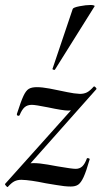

<svg xmlns="http://www.w3.org/2000/svg" viewBox="-30 -744 408 771"><path d="M0 7Q-2 7 -6.5 1.5Q-11 -4 -10 -5L308 -360L302 -349Q289 -320 277 -310Q265 -300 244 -300Q223 -300 162 -313Q112 -323 98 -323Q80 -323 69 -313.5Q58 -304 49 -282Q48 -279 44 -279Q41 -279 39 -281Q37 -283 38 -287Q54 -337 64 -358.5Q74 -380 85.5 -387Q97 -394 118 -394Q139 -394 168.5 -388.5Q198 -383 206 -381Q212 -380 240 -374Q268 -368 291 -367Q307 -367 319 -373Q331 -379 346 -396L348 -397Q351 -397 355 -392Q359 -387 357 -386L40 -29L38 -40Q51 -67 66.5 -78Q82 -89 104 -89Q128 -89 162 -83Q196 -77 201 -76Q259 -66 274 -66Q290 -66 300.5 -76Q311 -86 319 -108Q319 -109 322 -109Q325 -109 328 -107.5Q331 -106 330 -104Q316 -55 305.5 -32.5Q295 -10 284 -2.5Q273 5 254 5Q230 5 196.5 -1Q163 -7 154 -8Q92 -21 56 -22Q40 -22 28 -16Q16 -10 1 7ZM181 -468 262 -708Q264 -714 289.5 -719Q315 -724 334 -724Q341 -724 346 -722.5Q351 -721 350 -719L191 -465Q190 -462 184.5 -464Q179 -466 181 -468Z"/></svg>

Font: Cormorant Garamond SemiBold
Style: Italic
Weight: 600
Italic angle: -10°
Designer: Christian Thalmann (Catharsis Fonts)
Foundry: Catharsis Fonts
Version: Version 4.000